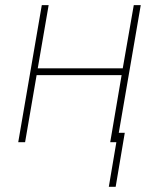

<svg xmlns="http://www.w3.org/2000/svg" viewBox="-20 -548 627 740"><path d="M431.6 0H404.8L448.7 -258.3H121.1L76.7 0H50.3L141.1 -528.3H167.5L125.5 -284.7H453.1L495.6 -528.3H522.5ZM425.8 171.9H399.4L434.6 -36.1H460.9Z"/></svg>

Font: Roboto Mono Thin
Style: Italic
Weight: 250
Designer: Google
Version: Version 2.000985; 2015; ttfautohint (v1.3)